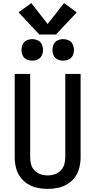

<svg xmlns="http://www.w3.org/2000/svg" viewBox="-20 -1213 616 1241"><path d="M288 8Q322 8 355 1Q388 -6 417 -24Q446 -42 465.5 -69.5Q485 -97 493 -130Q501 -163 501 -197V-735H402V-197Q402 -173 395.5 -150.5Q389 -128 372.5 -111Q356 -94 333.5 -86.5Q311 -79 288 -79Q265 -79 242.5 -86.5Q220 -94 203.5 -111Q187 -128 181 -150.5Q175 -173 175 -197V-735H75V-197Q75 -163 83 -130Q91 -97 110.5 -69.5Q130 -42 159 -24Q188 -6 221.5 1Q255 8 288 8ZM388 -821Q407 -821 424.5 -829Q442 -837 450 -854Q458 -871 458 -890Q458 -909 450 -926.5Q442 -944 424.5 -952Q407 -960 388 -960Q369 -960 352 -952Q335 -944 327 -926.5Q319 -909 319 -890Q319 -871 327 -854Q335 -837 352 -829Q369 -821 388 -821ZM188 -821Q207 -821 224.5 -829Q242 -837 250 -854Q258 -871 258 -890Q258 -909 250 -926.5Q242 -944 224.5 -952Q207 -960 188 -960Q169 -960 152 -952Q135 -944 127 -926.5Q119 -909 119 -890Q119 -871 127 -854Q135 -837 152 -829Q169 -821 188 -821ZM234 -990H342L476 -1133L394 -1193L288 -1058L182 -1193L100 -1133Z"/></svg>

Font: Iosevka Sparkle Medium
Style: Regular
Weight: 500
Designer: Belleve Invis
Foundry: Belleve Invis
Version: Version 4.5.0; ttfautohint (v1.8.3)